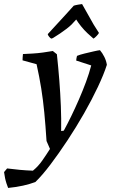

<svg xmlns="http://www.w3.org/2000/svg" viewBox="-77 -712 556 945"><path d="M-37 213Q-41 203 -45 191Q-49 179 -52 165Q-55 151 -57 135L-42 117Q-12 121 21 124Q54 127 85 128Q111 107 131.5 77.5Q152 48 169 21L152 -18Q147 -96 141 -158Q135 -220 126 -276.5Q117 -333 103 -396L34 -415Q34 -421 34.5 -429.5Q35 -438 36 -446Q59 -447 84 -448.5Q109 -450 134.5 -453.5Q160 -457 183 -461L203 -445Q210 -380 215 -316Q220 -252 222.5 -190Q225 -128 224 -67L237 -69Q255 -102 274 -141Q293 -180 311.5 -222.5Q330 -265 346 -308Q362 -351 372 -390L298 -414Q298 -419 299.5 -426Q301 -433 302 -437Q316 -443 339 -448.5Q362 -454 383.5 -459Q405 -464 415 -465Q427 -451 436.5 -432Q446 -413 449 -393Q434 -346 404.5 -283.5Q375 -221 336.5 -153.5Q298 -86 255 -21Q212 44 171.5 97.5Q131 151 97 184Q70 194 37 201.5Q4 209 -37 213ZM184 -525 177 -522Q171 -523 164.5 -531.5Q158 -540 158 -544Q175 -563 197.5 -587Q220 -611 243 -636.5Q266 -662 286 -684Q291 -686 307 -689Q323 -692 327 -692L384 -591L410 -550Q408 -545 398.5 -535Q389 -525 383 -522Q370 -533 353.5 -548.5Q337 -564 322.5 -582Q308 -600 298 -616L276 -592Q266 -582 251 -570.5Q236 -559 219 -547.5Q202 -536 184 -525Z"/></svg>

Font: Labrada Medium
Style: Italic
Weight: 500
Italic angle: -7°
Designer: Mercedes Jáuregui
Foundry: Omnibus-Type Team
Version: Version 1.000